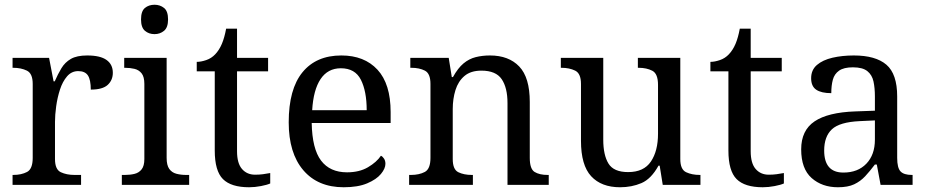

<svg xmlns="http://www.w3.org/2000/svg" viewBox="-20 -780 3913 810"><path d="M33 0V-42H36Q70 -42 94 -54.5Q118 -67 118 -114V-426Q118 -470 93.5 -482Q69 -494 36 -494H33V-536H187L206 -437H211Q224 -467 239 -492Q254 -517 279 -531.5Q304 -546 348 -546Q403 -546 429.5 -527Q456 -508 456 -473Q456 -442 434.5 -422Q413 -402 363 -402Q363 -443 351 -461.5Q339 -480 310 -480Q282 -480 263 -458Q244 -436 233 -402Q222 -368 217 -331.5Q212 -295 212 -266V-109Q212 -65 236.5 -53.5Q261 -42 294 -42H322V0Z M494 0V-42H507Q529 -42 547.5 -46.5Q566 -51 577.5 -65.5Q589 -80 589 -109V-426Q589 -456 577.5 -470.5Q566 -485 547.5 -489.5Q529 -494 507 -494H504V-536H683V-114Q683 -83 694 -67.5Q705 -52 724 -47Q743 -42 765 -42H778V0ZM632 -636Q608 -636 591.5 -650Q575 -664 575 -698Q575 -733 591.5 -746.5Q608 -760 632 -760Q655 -760 672 -746.5Q689 -733 689 -698Q689 -664 672 -650Q655 -636 632 -636Z M1031 10Q955 10 920.5 -24.5Q886 -59 886 -145V-479H810V-519Q828 -519 850 -526.5Q872 -534 888 -551Q905 -569 916 -595Q927 -621 934 -659H980V-536H1111V-479H980V-142Q980 -91 1001 -67Q1022 -43 1056 -43Q1074 -43 1089 -45Q1104 -47 1120 -50V-6Q1107 0 1081 5Q1055 10 1031 10Z M1430 10Q1321 10 1259.5 -62Q1198 -134 1198 -264Q1198 -404 1256 -475Q1314 -546 1420 -546Q1517 -546 1572.5 -486Q1628 -426 1628 -307V-261H1295Q1297 -152 1334.5 -102.5Q1372 -53 1444 -53Q1496 -53 1532.5 -74.5Q1569 -96 1587 -123Q1594 -120 1600 -111Q1606 -102 1606 -89Q1606 -69 1587 -46Q1568 -23 1529 -6.5Q1490 10 1430 10ZM1527 -315Q1527 -395 1502.5 -443.5Q1478 -492 1418 -492Q1363 -492 1332.5 -446.5Q1302 -401 1297 -315Z M1706 0V-42H1714Q1748 -42 1772 -54.5Q1796 -67 1796 -114V-426Q1796 -470 1772.5 -482Q1749 -494 1716 -494H1711V-536H1873L1886 -455H1891Q1912 -493 1935.5 -512.5Q1959 -532 1987 -539Q2015 -546 2047 -546Q2126 -546 2170.5 -499.5Q2215 -453 2215 -350V-114Q2215 -67 2235.5 -54.5Q2256 -42 2290 -42H2295V0H2121V-345Q2121 -410 2096.5 -446Q2072 -482 2011 -482Q1966 -482 1939.5 -459.5Q1913 -437 1901.5 -400Q1890 -363 1890 -320V-109Q1890 -65 1913.5 -53.5Q1937 -42 1970 -42H1975V0Z M2596 10Q2517 10 2474 -36.5Q2431 -83 2431 -186V-426Q2431 -470 2406.5 -482Q2382 -494 2349 -494H2346V-536H2525V-191Q2525 -126 2547 -90Q2569 -54 2630 -54Q2696 -54 2726 -98.5Q2756 -143 2756 -216V-422Q2756 -469 2732 -481.5Q2708 -494 2674 -494H2671V-536H2850V-109Q2850 -65 2874.5 -53.5Q2899 -42 2932 -42H2935V0H2776L2763 -81H2758Q2727 -25 2686 -7.5Q2645 10 2596 10Z M3198 10Q3122 10 3087.5 -24.5Q3053 -59 3053 -145V-479H2977V-519Q2995 -519 3017 -526.5Q3039 -534 3055 -551Q3072 -569 3083 -595Q3094 -621 3101 -659H3147V-536H3278V-479H3147V-142Q3147 -91 3168 -67Q3189 -43 3223 -43Q3241 -43 3256 -45Q3271 -47 3287 -50V-6Q3274 0 3248 5Q3222 10 3198 10Z M3515 10Q3448 10 3404 -29Q3360 -68 3360 -150Q3360 -230 3416.5 -268Q3473 -306 3588 -310L3671 -313V-373Q3671 -409 3665 -436.5Q3659 -464 3639 -480Q3619 -496 3578 -496Q3540 -496 3520 -482Q3500 -468 3493.5 -443.5Q3487 -419 3487 -387Q3445 -387 3423.5 -401.5Q3402 -416 3402 -450Q3402 -485 3426.5 -506Q3451 -527 3492 -536.5Q3533 -546 3582 -546Q3674 -546 3719.5 -507Q3765 -468 3765 -373V-114Q3765 -72 3779 -57Q3793 -42 3827 -42H3830V0H3695L3679 -86H3671Q3650 -58 3630 -36.5Q3610 -15 3583.5 -2.5Q3557 10 3515 10ZM3538 -52Q3599 -52 3635 -89.5Q3671 -127 3671 -191V-272L3607 -269Q3522 -265 3489.5 -234.5Q3457 -204 3457 -145Q3457 -52 3538 -52Z"/></svg>

Font: Noto Serif Vithkuqi
Style: Regular
Weight: 400
Version: Version 1.005